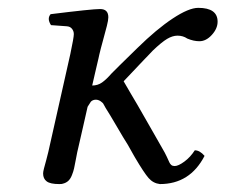

<svg xmlns="http://www.w3.org/2000/svg" viewBox="-20 -459 574 489"><path d="M432.1 -368.2Q419.4 -368.2 405.5 -359.9Q391.6 -351.6 369.1 -330.1Q365.7 -326.7 358.2 -318.6Q350.6 -310.5 346.2 -306.2L294.9 -252Q300.8 -241.7 312.5 -221.7Q324.2 -201.7 330.1 -191.9Q340.8 -173.3 362.1 -136Q383.3 -98.6 394 -80.1Q399.9 -70.3 404.8 -59.8Q409.7 -49.3 411.4 -45.4Q413.1 -41.5 416.3 -38.8Q419.4 -36.1 424.8 -36.1Q434.1 -36.1 449.5 -47.4Q464.8 -58.6 476.1 -76.2Q488.8 -76.2 501 -62Q463.9 9.8 387.2 9.8Q370.1 7.8 358.4 -5.6Q346.7 -19 323.7 -58.1Q321.3 -62.5 319.8 -64.9Q317.4 -69.3 312.5 -77.9Q307.6 -86.4 305.2 -90.8Q295.4 -106 277.1 -137.5Q258.8 -168.9 249 -184.1Q248 -185.5 246.6 -188.5Q245.1 -191.4 244.1 -192.9Q242.7 -196.8 236.6 -200.9Q230.5 -205.1 224.1 -205.1Q219.2 -205.1 216.1 -203.4Q212.9 -201.7 211.4 -200Q210 -198.2 207.3 -193.6Q204.6 -189 203.1 -187Q199.2 -169.4 191.2 -134.5Q183.1 -99.6 179.2 -82Q178.7 -80.6 178 -76.9Q177.2 -73.2 176.8 -71.8Q175.3 -64.9 172.9 -51.5Q170.4 -38.1 168.7 -30.3Q167 -22.5 163.3 -13.2Q159.7 -3.9 154.1 1.5Q148.4 6.8 140.1 8.8Q138.2 9.8 130.9 9.8Q107.9 9.8 98.9 2.9Q89.8 -3.9 89.8 -17.1Q89.8 -21.5 92 -30Q94.2 -38.6 97.9 -51.8Q101.6 -64.9 103 -71.8L159.2 -321.8Q168 -363.3 168 -372.1Q168 -379.9 163.3 -385.7Q158.7 -391.6 149.9 -392.1L109.9 -395Q99.1 -411.6 108.9 -422.9Q214.4 -436 234.9 -436Q255.9 -436 255.9 -415Q255.9 -407.7 252.2 -393.1Q248.5 -378.4 242.4 -356.4Q236.3 -334.5 232.9 -319.8L231 -311Q228.5 -299.8 222.9 -276.4Q217.3 -252.9 214.8 -241.2Q229 -241.2 240 -249Q251 -256.8 264.2 -272L284.2 -292L330.1 -336.9Q378.9 -384.8 419.9 -411.9Q460.9 -439 484.9 -439Q534.2 -439 534.2 -403.8Q534.2 -386.2 519.5 -370.1Q504.9 -354 487.8 -354Q473.1 -354 457 -360.8Q446.3 -368.2 432.1 -368.2Z"/></svg>

Font: Common Serif
Style: Italic
Weight: 400
Italic angle: -12°
Designer: Philipp H. Poll, Khaled Hosny
Foundry: Stefan Peev, Context Ltd.
Version: Version 1.026